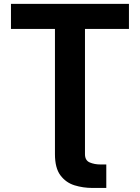

<svg xmlns="http://www.w3.org/2000/svg" viewBox="-20 -747 708 972"><path d="M35.5 -600.5V-727.3H632.8V-600.5H410.2V33.4Q410.2 65.3 434.5 75.5Q458.8 85.6 487.9 85.6H518.1V204.5H447.8Q400.6 204.5 357.1 191.1Q313.6 177.6 285.9 140.6Q258.2 103.7 258.2 33.4V-600.5Z"/></svg>

Font: Inter UI
Style: Bold
Weight: 700
Designer: Rasmus Andersson
Foundry: rsms
Version: 3.2;8d6f07862